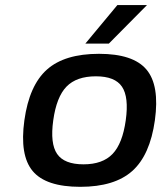

<svg xmlns="http://www.w3.org/2000/svg" viewBox="-20 -720 630 750"><path d="M366.7 -509.8Q500.5 -509.8 552.2 -448.2Q604 -386.7 585 -250Q565.9 -113.8 496.6 -52Q427.2 9.8 293.5 9.8Q159.2 9.8 107.7 -51.8Q56.2 -113.3 75.2 -250Q94.2 -386.7 163.3 -448.2Q232.4 -509.8 366.7 -509.8ZM188 -250Q175.3 -159.2 203.1 -118.7Q231 -78.1 306.2 -78.1Q380.9 -78.1 419.7 -118.7Q458.5 -159.2 471.2 -250Q483.9 -340.8 456.5 -381.3Q429.2 -421.9 354.5 -421.9Q278.8 -421.9 239.7 -381.6Q200.7 -341.3 188 -250ZM313.5 -549.8 438.5 -700.2H554.2L405.3 -549.8Z"/></svg>

Font: Fivo Sans Med
Style: Regular
Weight: 450
Designer: Alexander Slobzheninov
Foundry: Alexander Slobzheninov
Version: 1.0